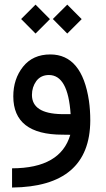

<svg xmlns="http://www.w3.org/2000/svg" viewBox="-20 -589 465 839"><path d="M210.9 -505.9 273.9 -442.4 336.9 -505.4 273.9 -568.8ZM72.3 -505.9 135.3 -442.4 198.2 -505.4 135.3 -568.8ZM368.7 -148.4C348.5 -283.5 292.2 -351.1 199.7 -351.1C148.9 -351.1 109.2 -333.2 80.6 -297.4C52.2 -261.6 38.1 -218.4 38.1 -168C38.1 -56.3 109.7 -0.5 252.9 -0.5L287.1 0C258.8 97.3 174 146.2 32.7 146.5V230.5C259.6 228.2 373.5 130.7 374.5 -62C374.5 -92.6 372.6 -121.4 368.7 -148.4ZM288.6 -90.3H248.5C162.6 -92 119.6 -120 119.6 -174.3C119.6 -197.1 126 -217.3 138.7 -234.9C152 -252.4 170.4 -261.2 193.8 -261.2C249.5 -261.2 281.1 -204.3 288.6 -90.3Z"/></svg>

Font: Dirooz FD
Style: FD
Weight: 400
Foundry: DejaVu fonts team - Redesigned by Saber Rastikerdar
Version: Version 0.2.1